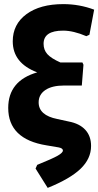

<svg xmlns="http://www.w3.org/2000/svg" viewBox="-20 -724 478 934"><path d="M212 190 153 96 161 78Q235 48 260.5 33.5Q286 19 286 8Q286 -3 265 -7L206 -17Q20 -47 20 -199Q20 -331 161 -372Q42 -417 42 -523Q42 -606 108.5 -655Q175 -704 288 -704Q366 -704 438 -677L415 -555L400 -548Q337 -575 287 -575Q192 -575 192 -511Q192 -481 210.5 -460.5Q229 -440 274 -420H381L386 -409L378 -308H292Q233 -308 200.5 -286Q168 -264 168 -226Q168 -163 259 -145L314 -133Q367 -123 395 -92.5Q423 -62 423 -14Q423 48 372 97Q321 146 212 190Z"/></svg>

Font: Alegreya Sans SC ExtraBold
Style: Regular
Weight: 800
Designer: Juan Pablo del Peral
Foundry: Huerta Tipografica
Version: Version 2.007